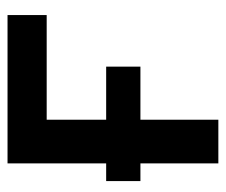

<svg xmlns="http://www.w3.org/2000/svg" viewBox="-65 -535 600 510"><g transform="rotate(-90 235.0 -280.0)"><path d="M9 -207V-298H313V-207ZM56 0V-560H450V-456H172V0Z"/></g></svg>

Font: Tektur Medium
Style: Regular
Weight: 500
Designer: Adam Jagosz
Foundry: Adam Jagosz
Version: Version 1.005;gftools[0.9.30]